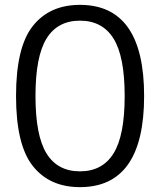

<svg xmlns="http://www.w3.org/2000/svg" viewBox="-20 -760 660 790"><path d="M309 -740Q573 -740 573 -365Q573 10 309 10Q184 10 115 -77Q46 -164 46 -365Q46 -566 115 -653Q184 -740 309 -740ZM171.5 -128.5Q217 -55 309 -55Q401 -55 447 -128.5Q493 -202 493 -365Q493 -528 447 -601.5Q401 -675 309 -675Q217 -675 171.5 -601.5Q126 -528 126 -365Q126 -202 171.5 -128.5Z"/></svg>

Font: Mplus 1p
Style: Regular
Weight: 400
Version: Version 1.061